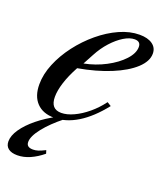

<svg xmlns="http://www.w3.org/2000/svg" viewBox="-178 -628 825 975"><g transform="rotate(20 234.5 -140.0)"><path d="M143 10.5Q81.5 10.5 47.8 -24.8Q14 -60 14 -124Q14 -178.5 37.8 -236Q61.5 -293.5 102 -346.8Q142.5 -400 193.5 -442.5Q244.5 -485 299.8 -509.8Q355 -534.5 407.5 -534.5Q451.5 -534.5 477 -516.5Q502.5 -498.5 502.5 -466.5Q502.5 -425 459.8 -385.5Q417 -346 341.2 -314.8Q265.5 -283.5 166.5 -266Q138 -213.5 124 -169.2Q110 -125 110 -91Q110 -25 167.5 -25Q198 -25 234.2 -41.8Q270.5 -58.5 306.2 -88.2Q342 -118 371 -157L392.5 -143.5Q332 -67 268.8 -28.2Q205.5 10.5 143 10.5ZM188.5 -299.5Q250 -311.5 303.8 -339.8Q357.5 -368 390.8 -404Q424 -440 424 -474Q424 -504 391.5 -504Q365 -504 333.5 -484.8Q302 -465.5 272 -432.5Q242 -399.5 219.5 -357ZM31.5 253.5Q-0.5 253.5 -17.5 240.2Q-34.5 227 -34.5 202Q-34.5 171 -10 135.2Q14.5 99.5 57.8 64.2Q101 29 156.5 0H194Q134 47.5 97.5 93.5Q61 139.5 61 170.5Q61 185 69.8 192Q78.5 199 97 199Q110.5 199 124.5 194.5Q138.5 190 161.5 178.5L167 196Q133.5 223.5 99.2 238.5Q65 253.5 31.5 253.5Z"/></g></svg>

Font: Libre Caslon Text
Style: Italic
Weight: 400
Italic angle: -22.583°
Designer: Pablo Impallari, Rodrigo Fuenzalida, Katja Schimmel
Foundry: Pablo Impallari, Rodrigo Fuenzalida
Version: Version 2.000